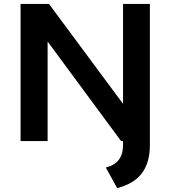

<svg xmlns="http://www.w3.org/2000/svg" viewBox="-20 -720 870 980"><path d="M520 135 578 240C689 212 745 143 745 20V-700H608V-190L230 -700H85V0H223V-508L598 0H608V20C608 84 578 121 520 135Z"/></svg>

Font: Gully SemiBold
Style: Regular
Weight: 600
Designer: jaikishan Patel
Foundry: MagicType
Version: Version 1.000;Glyphs 3.2 (3242)